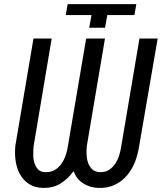

<svg xmlns="http://www.w3.org/2000/svg" viewBox="-20 -897 781 927"><path d="M306.6 -877 297.4 -824.2H421.9L410.6 -763.2H487.3L498 -824.2H628.9L638.2 -877ZM652.3 -194.3 741.2 -710.9H653.3L565.9 -193.4C564 -179.2 560.5 -164.6 556.2 -149.4C551.8 -134.3 545.4 -120.1 537.1 -107.9C528.8 -95.2 519 -85 506.8 -77.1C494.6 -68.8 479.5 -65.4 462.4 -65.9C446.3 -66.4 433.6 -71.3 424.8 -80.1C415.5 -88.9 409.2 -99.6 404.8 -112.3C400.4 -125 398.4 -138.7 397.9 -153.3C397.5 -168 397.9 -181.2 399.4 -193.4L486.8 -710.9H396L308.1 -193.4C306.2 -178.2 302.7 -163.1 297.4 -147.9C292 -132.3 285.2 -118.2 276.4 -106C267.1 -93.3 256.3 -83 243.2 -75.7C230 -68.4 214.8 -64.9 196.8 -65.9C181.6 -66.4 169.9 -71.8 162.1 -81.1C153.8 -90.3 148.4 -101.6 145 -114.7C141.6 -127.9 140.1 -141.6 140.6 -155.8C140.6 -169.9 141.1 -182.6 142.6 -193.4L229.5 -710.9H141.6L54.2 -193.8C51.8 -169.9 51.8 -146 55.2 -122.1C58.6 -98.1 65.4 -76.2 75.7 -57.1C85.9 -37.6 100.6 -21.5 119.1 -9.3C137.2 2.9 160.6 9.8 188.5 10.3C220.2 10.7 248.5 3.9 272.5 -11.2C296.4 -25.9 317.4 -45.9 335.4 -70.8C344.7 -44.9 360.4 -24.9 381.8 -11.7C402.8 2 427.2 9.3 454.6 10.3C484.9 11.2 511.7 6.3 534.7 -4.9C557.6 -16.1 577.1 -31.2 593.3 -50.3C609.4 -69.3 622.6 -91.3 632.3 -116.2C641.6 -141.1 648.4 -167.5 652.3 -194.3Z"/></svg>

Font: Roboto Condensed
Style: Italic
Weight: 400
Designer: Google
Version: Version 1.000;PS 001.000;hotconv 1.0.88;makeotf.lib2.5.64775